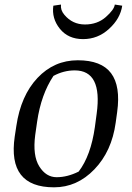

<svg xmlns="http://www.w3.org/2000/svg" viewBox="-20 -802 572 833"><path d="M225.6 -33.2Q272.5 -33.2 321.3 -57.6Q374 -126.5 391.6 -250.5L399.4 -308.6Q425.3 -496.6 304.2 -496.6Q256.3 -496.6 211.9 -472.7Q158.2 -392.1 141.1 -274.4L132.8 -216.3Q121.1 -127 150.4 -80.1Q179.7 -33.2 225.6 -33.2ZM214.4 10.7Q11.7 10.7 43.9 -209.5L50.8 -254.9Q70.3 -387.2 142.6 -463.9Q214.8 -540.5 317.4 -540.5Q419.9 -540.5 461.9 -484.4Q503.9 -428.2 488.3 -315.9L481.9 -269.5Q464.8 -145.5 389.6 -67.4Q314.5 10.7 214.4 10.7ZM211.4 -777.3 244.6 -782.2Q241.7 -758.3 259.3 -737.8Q294.4 -695.8 348.6 -695.8Q402.3 -695.8 439 -728Q475.6 -760.3 478 -782.2L510.3 -777.3Q502 -721.2 453.1 -676.8Q404.8 -632.3 340.3 -632.3Q275.9 -632.3 239.7 -677.2Q203.6 -722.2 211.4 -777.3Z"/></svg>

Font: NoticiaText-Italic
Style: Italic
Weight: 400
Italic angle: -8°
Designer: JM Sole
Foundry: JM Sole
Version: Version 1.003